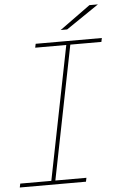

<svg xmlns="http://www.w3.org/2000/svg" viewBox="-64 -907 585 948"><g transform="rotate(-5 229.0 -433.5)"><path d="M305 -681 173 -19H327L323 0H-5L-1 -19H153L285 -681H131L135 -700H463L459 -681ZM416 -867H458L296 -757H264Z"/></g></svg>

Font: Montserrat Alternates Thin
Style: Italic
Weight: 250
Italic angle: -11.3°
Designer: Julieta Ulanovsky
Foundry: Julieta Ulanovsky
Version: Version 7.200